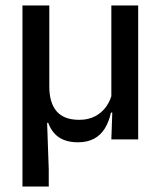

<svg xmlns="http://www.w3.org/2000/svg" viewBox="-20 -509 586 701"><path d="M484.5 -489V0H386.5L390.5 -114.5L386.5 -120.5V-489ZM160 -192.5Q160 -164 166.5 -141.5Q173 -119 186.2 -103.2Q199.5 -87.5 220.2 -79.5Q241 -71.5 269.5 -71.5Q302.5 -71.5 327.2 -84.5Q352 -97.5 367.8 -119.8Q383.5 -142 389.5 -169.5L405.5 -98H385Q378 -65 363 -40.5Q348 -16 323.8 -2.8Q299.5 10.5 264.5 10.5Q235.5 10.5 214.2 2.2Q193 -6 178.8 -21.8Q164.5 -37.5 156 -60.5H152L158 109.5V172H62V-489H160Z"/></svg>

Font: Anek Gurmukhi Medium
Style: Regular
Weight: 500
Designer: Sarang Kulkarni (Gurmukhi), Yesha Goshar (Latin)
Foundry: Ek Type
Version: Version 1.003